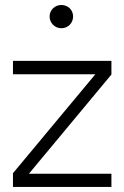

<svg xmlns="http://www.w3.org/2000/svg" viewBox="-20 -738 491 758"><path d="M356.4 -444.8 31.2 -54.2V0H419.9V-52.2H94.2L419.9 -443.8V-497.6H31.2V-444.8ZM175.8 -672.9C175.8 -647.5 196.3 -626.5 222.2 -626.5C249 -626.5 268.6 -647.5 268.6 -672.9C268.6 -698.2 249 -718.3 222.2 -718.3C196.3 -718.3 175.8 -698.2 175.8 -672.9Z"/></svg>

Font: Estedad Light
Style: Regular
Weight: 300
Designer: Amin Abedi
Version: Version 7.3